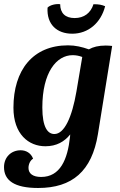

<svg xmlns="http://www.w3.org/2000/svg" viewBox="-35 -718 600 957"><path d="M325 -550C405 -550 468 -604 489 -687C472 -694 459 -697 431 -697C417 -653 384 -628 337 -628C290 -628 265 -653 265 -697C244 -700 214 -693 202 -680C197 -596 249 -550 325 -550ZM155 219C325 219 423 135 453 -49L524 -489C514 -490 503 -491 492 -491C456 -491 429 -484 408 -472C374 -484 341 -492 304 -492C129 -492 32 -369 32 -181C32 -49 108 11 191 11C247 11 286 -12 315 -48L314 -36C302 77 265 164 170 164C130 164 107 148 107 119C107 100 116 81 130 73C119 44 94 31 68 31C20 31 -15 66 -15 115C-15 181 36 219 155 219ZM236 -50C203 -50 176 -83 176 -182C176 -358 247 -443 327 -443C344 -443 359 -440 375 -434L346 -262C324 -134 286 -50 236 -50Z"/></svg>

Font: Caladea
Style: Bold Italic
Weight: 700
Italic angle: -9°
Designer: Carolina Giovagnoli and Andres Torresi
Foundry: Carolina Giovagnoli & Andres Torresi
Version: Version 1.001;hotconv 1.0.109;makeotfexe 2.5.65596